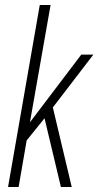

<svg xmlns="http://www.w3.org/2000/svg" viewBox="-20 -743 391 763"><path d="M12 0 138 -723H181L99 -257L303 -526H351L190 -316L265 0H222L157 -273L86 -185L54 0Z"/></svg>

Font: Archivo ExtraCondensed Thin
Style: Italic
Weight: 250
Width: 2
Italic angle: -10°
Designer: Hector Gatti
Foundry: Omnibus-Type
Version: Version 2.001